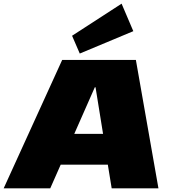

<svg xmlns="http://www.w3.org/2000/svg" viewBox="-53 -1027 927 1047"><path d="M286 -700H688L811 0H556L535 -129H278L221 0H-33ZM509 -297 468 -551H464L352 -297ZM674 -857 382 -735 340 -832 610 -1007Z"/></svg>

Font: Pathway Extreme 8pt Thin 12pt Black
Style: Italic
Weight: 900
Italic angle: -8°
Version: Version 1.001;gftools[0.9.26]